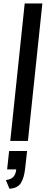

<svg xmlns="http://www.w3.org/2000/svg" viewBox="-20 -830 269 1131"><path d="M35.6 281.7 14.6 230.5Q44.4 227.1 58.6 211.9Q72.8 196.8 75.7 168H22L33.7 59.6H139.6L128.4 160.2Q122.1 219.2 102.5 249Q83 278.8 35.6 281.7ZM40.5 0 125.5 -809.6H229.5L144.5 0Z"/></svg>

Font: Oswald
Style: Regular
Weight: 400
Designer: Vernon Adams
Foundry: Vernon Adams
Version: 3.0; ttfautohint (v0.94.23-7a4d-dirty) -l 8 -r 50 -G 200 -x 